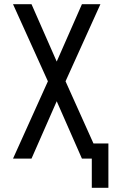

<svg xmlns="http://www.w3.org/2000/svg" viewBox="-20 -755 540 914"><path d="M417 139H496V-72H425L292 -368L458 -735H370L250 -462L130 -735H42L208 -368L42 0H130L250 -273L370 0H417Z"/></svg>

Font: Iosevka SS09
Style: Regular
Weight: 400
Monospace: yes
Designer: Belleve Invis
Foundry: Belleve Invis
Version: Version 5.2.1; ttfautohint (v1.8.3)